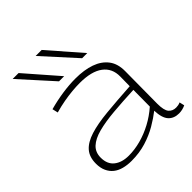

<svg xmlns="http://www.w3.org/2000/svg" viewBox="-216 -931 1081 1081"><g transform="rotate(-45 324.5 -390.0)"><path d="M55 -121Q55 -174 82.5 -205.5Q110 -237 165.5 -254.5Q221 -272 304 -280Q387 -288 498 -295L499 -371Q500 -436 452.5 -471.5Q405 -507 312 -507Q284 -507 251 -504Q218 -501 182 -494.5Q146 -488 107 -477L99 -511Q154 -526 208.5 -534Q263 -542 312 -542Q382 -542 433 -524Q484 -506 512.5 -468.5Q541 -431 540 -371L538 -116Q538 -63 554 -44Q570 -25 598 -25Q606 -25 614.5 -26.5Q623 -28 632 -32L639 -2Q626 4 613 7Q600 10 587 10Q546 10 523 -15.5Q500 -41 498 -100Q465 -74 421.5 -48.5Q378 -23 324.5 -6.5Q271 10 208 10Q175 10 146.5 2.5Q118 -5 98 -21Q78 -37 66.5 -62Q55 -87 55 -121ZM98 -126Q98 -74 131 -48Q164 -22 218 -22Q265 -22 313.5 -35Q362 -48 409 -73Q456 -98 497 -134L498 -266Q407 -262 333 -255.5Q259 -249 206.5 -235Q154 -221 126 -195Q98 -169 98 -126ZM236 -596 61 -790H108L277 -596ZM420 -596 244 -790H292L461 -596Z"/></g></svg>

Font: Georama Expanded ExtraLight
Style: Regular
Weight: 250
Width: 7
Designer: Jean-Baptiste Levee
Foundry: Production Type
Version: Version 1.001